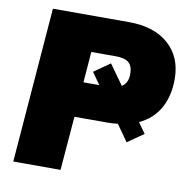

<svg xmlns="http://www.w3.org/2000/svg" viewBox="-79 -782 844 860"><g transform="rotate(10 343.0 -352.5)"><path d="M561 -272 595 -224 522 -173 469 -248Q447 -245 421 -245H272L252 0H37L93 -705H439Q554 -705 619.5 -647Q685 -589 685 -489Q685 -411 653.5 -355.5Q622 -300 561 -272ZM457 -418Q485 -436 485 -476Q485 -513 466.5 -528.5Q448 -544 408 -544H296L285 -404H357L319 -458L392 -509Z"/></g></svg>

Font: Nunito Sans Heavy Heavy
Style: Italic
Weight: 400
Italic angle: -4.541°
Designer: Vernon Adams
Foundry: Vernon Adams
Version: Version 2.002